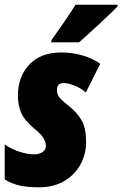

<svg xmlns="http://www.w3.org/2000/svg" viewBox="-22 -786 520 816"><path d="M-2 -23V-172Q27 -152 61.5 -141Q96 -130 123 -130Q144 -130 158.5 -139.5Q173 -149 173 -166Q173 -181 163 -198.5Q153 -216 123 -240Q82 -274 68 -306.5Q54 -339 54 -379Q54 -459 102 -511Q150 -563 239 -563Q286 -563 330 -550Q374 -537 404 -515L343 -393Q320 -413 293 -423Q266 -433 249 -433Q220 -433 220 -403Q220 -387 228.5 -374.5Q237 -362 269 -337Q308 -306 326 -272.5Q344 -239 344 -183Q344 -131 320 -87Q296 -43 251 -16.5Q206 10 145 10Q93 10 61 2.5Q29 -5 -2 -23ZM198 -617Q265 -711 299 -766H478L477 -758Q457 -737 402 -686Q347 -635 314 -606H195Z"/></svg>

Font: Noto Sans UI CondBlack
Style: Italic
Weight: 900
Width: 3
Italic angle: -12°
Designer: Monotype Design Team
Foundry: Monotype Imaging Inc.
Version: Version 1.001